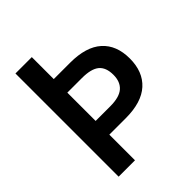

<svg xmlns="http://www.w3.org/2000/svg" viewBox="-199 -811 921 921"><g transform="rotate(-45 261.5 -350.0)"><path d="M65 -700H176V-551H287Q395 -551 449.5 -502Q504 -453 504 -363Q504 -273 449.5 -223.5Q395 -174 287 -174H176V0H65ZM275 -267Q337 -267 365 -291.5Q393 -316 393 -363Q393 -413 365.5 -436Q338 -459 275 -459H176V-267Z"/></g></svg>

Font: Cabin Condensed SemiBold
Style: Regular
Weight: 600
Width: 3
Designer: Pablo Impallari
Foundry: Pablo Impallari. http://www.impallari.com Igino Marini. http://www.ikern.com
Version: Version 2.200